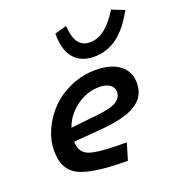

<svg xmlns="http://www.w3.org/2000/svg" viewBox="-136 -864 921 987"><g transform="rotate(-20 324.5 -370.0)"><path d="M580.1 -750 648.9 -723.1Q597.7 -630.9 541.5 -591.3Q485.4 -551.8 417 -551.8Q348.1 -551.8 308.6 -595.2Q269 -638.7 269 -731.9L334 -750Q338.4 -685.5 360.4 -657.2Q382.3 -628.9 422.9 -628.9Q463.4 -628.9 501.7 -657.2Q540 -685.5 580.1 -750ZM422.9 -81.1 396 9.8Q312.5 9.8 254.2 3.2Q195.8 -3.4 157 -16.1Q118.2 -28.8 96.4 -51Q74.7 -73.2 65.9 -101.1Q57.1 -128.9 57.1 -168.9Q57.1 -226.1 83.3 -283Q109.4 -339.8 153.6 -384.8Q197.8 -429.7 262 -457.8Q326.2 -485.8 397 -485.8Q482.4 -485.8 529.3 -449.7Q576.2 -413.6 576.2 -352.1Q576.2 -317.9 564 -291.7Q551.8 -265.6 523.9 -244.6Q496.1 -223.6 448 -210Q399.9 -196.3 331.1 -189.9L169.9 -176.8Q170.4 -151.9 177.5 -136.2Q184.6 -120.6 199.7 -109.1Q214.8 -97.7 245.1 -91.8Q275.4 -85.9 316.7 -83.5Q357.9 -81.1 422.9 -81.1ZM386.2 -397Q319.3 -397 261.5 -355Q203.6 -313 181.2 -249L330.1 -265.1Q405.3 -272.9 435.1 -292.5Q464.8 -312 464.8 -342.8Q464.8 -366.7 444.1 -381.8Q423.3 -397 386.2 -397Z"/></g></svg>

Font: IntelOne Mono Medium
Style: Italic
Weight: 500
Italic angle: -16°
Designer: Fred Shallcrass
Foundry: Frere-Jones Type LLC
Version: Version 1.200;hotconv 1.1.0;makeotfexe 2.6.0;FJTRelease1.2